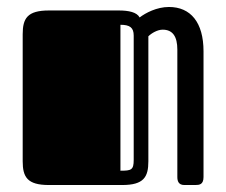

<svg xmlns="http://www.w3.org/2000/svg" viewBox="-20 -530 648 550"><path d="M45 -68C45 -23 58 0 120 0H330C392 0 405 -23 405 -68V-426C414 -435 431 -445 446 -445C475 -445 488 -425 488 -388V-23C488 -12 491 0 508 0H539C551 0 563 -1 563 -23V-383C563 -466 526 -510 464 -510C429 -510 397 -493 380 -480C372 -495 349 -500 320 -500H120C58 -500 45 -477 45 -432ZM363 -72C363 -43 356 -41 325 -41V-459C352 -459 363 -451 363 -428Z"/></svg>

Font: Fascinate Inline
Style: Regular
Weight: 900
Designer: Astigmatic (AOETI)
Foundry: Astigmatic (AOETI)
Version: Version 1.000